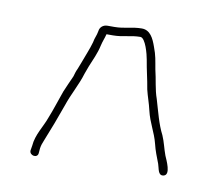

<svg xmlns="http://www.w3.org/2000/svg" viewBox="-51 -708 541 471"><g transform="rotate(10 220.0 -472.0)"><path d="M267 -628C280 -628 290 -588 292 -576C296 -551 302 -529 306 -504C310 -487 316 -472 320 -454C327 -424 341 -404 348 -376C352 -359 358 -345 364 -329C368 -318 368 -300 382 -303C400 -307 382 -342 378 -352C372 -368 369 -384 362 -400C349 -425 342 -455 333 -485C325 -507 323 -532 317 -556C313 -578 312 -589 304 -610C297 -630 288 -649 267 -649C243 -649 225 -641 200 -641H183C172 -641 164 -634 163 -624C161 -612 157 -607 155 -595C150 -577 142 -559 136 -542L129 -524C126 -518 124 -511 122 -504C116 -491 110 -477 104 -463C96 -441 88 -415 79 -393C71 -370 54 -347 52 -319L50 -307C49 -294 70 -290 71 -304L72 -316C73 -323 75 -329 78 -336C91 -368 102 -397 114 -431C124 -461 139 -486 148 -516L155 -535C162 -552 171 -571 175 -590C178 -603 181 -608 184 -620H200C225 -620 243 -628 267 -628Z"/></g></svg>

Font: Electronic
Style: Thn
Weight: 100
Version: Version 1.011